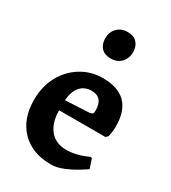

<svg xmlns="http://www.w3.org/2000/svg" viewBox="-181 -820 825 925"><g transform="rotate(30 231.5 -357.0)"><path d="M279 -86Q307 -86 334 -92.5Q361 -99 378 -106.5Q395 -114 400 -116L407 -113L424 -62Q424 -61 392.5 -41Q361 -21 322.5 -4.5Q284 12 252 12Q146 12 85.5 -50Q25 -112 25 -219Q25 -291 56 -349Q87 -407 141 -440.5Q195 -474 262 -474Q431 -474 431 -302Q431 -284 428 -267Q425 -250 424 -245L412 -234H155V-225Q158 -159 190.5 -122.5Q223 -86 279 -86ZM308 -320Q308 -394 245 -394Q206 -394 182.5 -367.5Q159 -341 155 -290L289 -297Q300 -299 304 -303Q308 -307 308 -320ZM174 -646Q174 -681 196 -703.5Q218 -726 254 -726Q287 -726 305.5 -706.5Q324 -687 324 -654Q324 -619 302 -596.5Q280 -574 245 -574Q211 -574 192.5 -593.5Q174 -613 174 -646Z"/></g></svg>

Font: Sahitya
Style: Bold
Weight: 700
Designer: Juan Pablo del Peral
Foundry: Juan Pablo del Peral (http://www.huertatipografica.com)
Version: Version 1.001;PS 001.000;hotconv 1.0.70;makeotf.lib2.5.58329